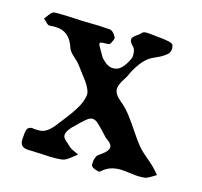

<svg xmlns="http://www.w3.org/2000/svg" viewBox="-110 -886 1066 1015"><g transform="rotate(15 422.5 -378.0)"><path d="M224.1 -736.8Q210 -737.3 180.4 -739Q150.9 -740.7 136.2 -741.2Q90.8 -743.2 69.8 -741.2Q62.5 -740.2 55.4 -732.9Q48.3 -725.6 39.8 -713.6Q31.2 -701.7 26.9 -696.8Q30.8 -693.8 39.1 -685.1Q47.4 -676.3 53.7 -671.6Q60.1 -667 64.9 -668Q88.4 -669.9 99.1 -668.9Q137.7 -668 162.8 -646.7Q188 -625.5 202.1 -581.1Q207 -564.9 233.2 -541.5Q259.3 -518.1 265.1 -509.8Q273.9 -497.1 293.2 -472.2Q312.5 -447.3 324 -431.4Q335.4 -415.5 344.2 -395.3Q353 -375 350.1 -359.9Q346.7 -340.8 339.4 -322.3Q332 -303.7 318.1 -282Q304.2 -260.3 295.4 -247.8Q286.6 -235.4 266.4 -209.5Q246.1 -183.6 240.2 -175.8Q219.2 -147.5 197.3 -132.1Q175.3 -116.7 145 -118.2Q133.8 -118.2 127.9 -119.1Q126 -119.6 122.3 -120.1Q118.7 -120.6 117.2 -121.1Q108.4 -121.1 102.3 -118.2Q96.2 -115.2 92.8 -111.6Q89.4 -107.9 87.2 -100.1Q85 -92.3 84.5 -87.4Q84 -82.5 83.3 -72.3Q82.5 -62 82 -58.1Q78.6 -27.3 92 -15.1Q105.5 -2.9 137.2 -3.9Q156.7 -3.9 193.1 -1.7Q229.5 0.5 244.1 1Q283.7 2.4 311 -1Q323.2 -2.4 335.4 -9.8Q347.7 -17.1 364 -30.5Q380.4 -43.9 387.2 -48.8Q381.3 -51.8 369.1 -56.9Q356.9 -62 347.7 -67.1Q338.4 -72.3 332 -79.1Q327.6 -84 314.9 -94.5Q302.2 -105 296.4 -113Q290.5 -121.1 291 -130.9Q292.5 -151.9 317.9 -178.2Q324.2 -184.1 333.7 -193.4Q343.3 -202.6 347.9 -207.3Q352.5 -211.9 359.9 -218.8Q367.2 -225.6 371.1 -229Q375 -232.4 380.6 -237.1Q386.2 -241.7 389.6 -243.7Q393.1 -245.6 397.5 -247.8Q401.9 -250 405.3 -250.5Q408.7 -251 412.1 -251Q426.8 -251 443.1 -236.6Q459.5 -222.2 497.1 -181.2Q498 -180.2 500 -178Q502 -175.8 503.4 -174.1Q504.9 -172.4 507.1 -170.7Q509.3 -168.9 511.2 -168Q542.5 -147 541 -128.9Q541 -109.4 506.8 -85Q505.9 -84 501 -80.8Q496.1 -77.6 493.9 -75.9Q491.7 -74.2 488 -71.3Q484.4 -68.4 482.7 -65.4Q481 -62.5 480 -59.1Q472.2 -43.5 472.2 -24.9Q470.7 -13.7 475.1 -7.8Q481.4 0.5 500 6.3Q518.6 12.2 522.9 7.8Q563.5 -31.7 627 -29.8Q643.1 -29.3 676 -24.9Q709 -20.5 725.1 -20Q750 -20 761.2 -22Q770 -23.9 779.5 -28.8Q789.1 -33.7 800.3 -41Q811.5 -48.3 817.9 -51.8Q816.4 -53.2 800.5 -71.5Q784.7 -89.8 774.9 -98.1Q765.6 -106.4 748.3 -121.3Q731 -136.2 717 -148.9Q703.1 -161.6 692.9 -173.8Q672.9 -197.8 644 -241.5Q615.2 -285.2 588.4 -320.1Q561.5 -355 532.2 -377.9Q493.7 -409.7 495.1 -439Q495.6 -451.2 501.5 -464.4Q507.3 -477.5 517.6 -493.4Q527.8 -509.3 530.8 -515.1Q548.3 -556.6 574.2 -591.3Q600.1 -626 630.9 -642.1Q635.3 -644 655 -653.1Q674.8 -662.1 681.4 -666.3Q688 -670.4 700.2 -679Q712.4 -687.5 717 -696.5Q721.7 -705.6 722.2 -716.8Q722.2 -725.6 719.2 -735.8Q716.8 -745.1 694.8 -750.2Q672.9 -755.4 633.5 -758.8Q594.2 -762.2 581.1 -764.2Q552.7 -766.6 545.9 -756.8Q542.5 -750.5 521.2 -736.1Q500 -721.7 500 -710Q498.5 -695.3 520 -674.8Q532.2 -662.6 532.2 -632.8Q532.2 -616.7 524.9 -604Q514.2 -581.1 497.1 -561.5Q480 -542 462.9 -539.1Q456.1 -537.1 443.8 -537.1Q422.9 -538.1 403.8 -553.7Q384.8 -569.3 377 -581.5Q369.1 -593.8 355 -620.1Q353.5 -622.1 352.8 -623.8Q352.1 -625.5 351.1 -627Q344.2 -636.7 344.2 -644Q344.7 -652.3 357.4 -652.8Q370.1 -653.3 384.5 -653.8Q398.9 -654.3 402.8 -663.1Q404.3 -666.5 407.2 -672.6Q410.2 -678.7 411.4 -681.6Q412.6 -684.6 413.8 -689.9Q415 -695.3 413.1 -696.8Q408.2 -708.5 398.2 -719Q388.2 -729.5 378.9 -731Q358.9 -732.9 316.9 -734.9Q301.8 -735.4 270.8 -735.8Q239.7 -736.3 224.1 -736.8Z"/></g></svg>

Font: Sonetni venez
Style: Regular
Weight: 400
Designer: Alja Herlah
Foundry: Type Salon
Version: Version 1.000;hotconv 1.0.109;makeotfexe 2.5.65596